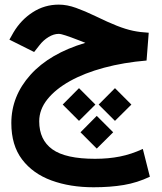

<svg xmlns="http://www.w3.org/2000/svg" viewBox="-20 -476 698 827"><path d="M405 -25.6 475.2 -96.3 545.9 -25.6 475.2 44.6ZM250.1 -25.6 320.3 -96.3 390.9 -25.6 320.3 44.6ZM326.7 93.8 396.8 23.1 467.5 93.8 396.8 164ZM347.7 -291.5Q340.3 -294.4 333.7 -297.1Q327.1 -299.8 316.4 -303.7Q283.7 -316.4 262.9 -323.2Q242.2 -330.1 232.9 -330.1Q211.4 -330.1 189 -316.4Q166.5 -302.7 150.4 -281.7L127 -252L20.5 -305.2L38.1 -336.4Q70.3 -390.6 121.1 -423.3Q171.9 -456.1 233.4 -456.1Q268.6 -456.1 307.4 -442.1Q346.2 -428.2 389.6 -407.2Q445.8 -379.9 483.6 -365Q521.5 -350.1 552.7 -343.5Q584 -336.9 620.6 -335L611.3 -215.3Q512.7 -207 428.2 -184.3Q343.8 -161.6 281.2 -126.7Q218.8 -91.8 183.8 -47.9Q148.9 -3.9 148.9 46.4Q148.9 126.5 205.6 167.2Q262.2 208 389.6 208Q447.3 208 496.3 198.2Q545.4 188.5 595.2 165.5L625.5 285.2Q571.3 311 513.2 320.8Q455.1 330.6 382.8 330.6Q281.7 330.6 201.7 301.3Q121.6 272 75.2 210.9Q28.8 149.9 28.8 54.2Q28.8 -62 111.3 -153.8Q193.8 -245.6 347.7 -291.5Z"/></svg>

Font: Vazir FD
Style: Bold-FD
Weight: 700
Designer: Saber Rastikerdar
Foundry: Saber Rastikerdar
Version: Version 30.1.0